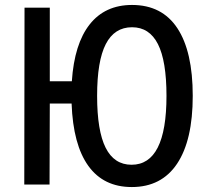

<svg xmlns="http://www.w3.org/2000/svg" viewBox="-20 -745 849 775"><path d="M512 10Q398 10 336.5 -75.5Q275 -161 269 -327H181L180 0H78L79 -714H181V-417H270Q280 -568 342 -646.5Q404 -725 513 -725Q634 -725 696 -631Q758 -537 758 -358Q758 -179 695 -84.5Q632 10 512 10ZM511 -80Q652 -80 652 -358Q652 -499 617.5 -567Q583 -635 513 -635Q442 -635 407 -567Q372 -499 372 -358Q372 -217 406.5 -148.5Q441 -80 511 -80Z"/></svg>

Font: Noto Sans Condensed Medium
Style: Regular
Weight: 500
Width: 3
Designer: Monotype Design Team
Foundry: Monotype Imaging Inc.
Version: Version 2.013; ttfautohint (v1.8.4.7-5d5b)